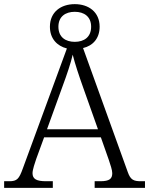

<svg xmlns="http://www.w3.org/2000/svg" viewBox="-22 -907 720 927"><path d="M-2 0H233V-32H201C155 -32 135 -42 135 -71C135 -87 147 -123 153 -140L191 -244H465L503 -136C511 -112 520 -86 520 -71C520 -44 507 -32 462 -32H435V0H678V-32H658C623 -32 608 -39 595 -76L379 -675C426 -686 459 -721 459 -778C459 -849 406 -887 339 -887C272 -887 219 -849 219 -778C219 -721 253 -685 301 -673L88 -93C70 -43 60 -32 23 -32H-2ZM339 -705C294 -705 260 -728 260 -778C260 -827 294 -850 339 -850C384 -850 418 -827 418 -778C418 -728 384 -705 339 -705ZM205 -283 281 -493C301 -547 320 -603 329 -643C340 -599 360 -539 380 -483L451 -283Z"/></svg>

Font: Noto Serif Ethiopic Light
Style: Regular
Weight: 300
Designer: Monotype Design Team
Foundry: Monotype Imaging Inc.
Version: Version 2.102